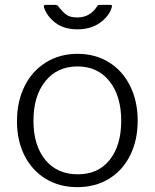

<svg xmlns="http://www.w3.org/2000/svg" viewBox="-20 -762 638 792"><path d="M50 -262Q50 -343 81.5 -406.5Q113 -470 170 -505Q227 -540 300 -540Q373 -540 429.5 -505Q486 -470 517 -407Q548 -344 548 -264Q548 -184 517 -121.5Q486 -59 429.5 -24.5Q373 10 299 10Q225 10 168.5 -24.5Q112 -59 81 -120.5Q50 -182 50 -262ZM480 -264Q480 -366 431.5 -427Q383 -488 300 -488Q216 -488 167 -427Q118 -366 118 -264Q118 -162 167 -102.5Q216 -43 301 -43Q385 -43 432.5 -102.5Q480 -162 480 -264ZM441 -732Q431 -696 393 -668.5Q355 -641 299 -641Q244 -641 208.5 -668Q173 -695 161 -733V-736Q161 -742 167 -742H208Q217 -742 222 -734Q238 -713 253.5 -701.5Q269 -690 299 -690Q351 -690 380 -735Q382 -739 384.5 -740.5Q387 -742 391 -742H433Q439 -742 441 -740Q443 -738 441 -732Z"/></svg>

Font: Libre Franklin Light
Style: Regular
Weight: 300
Designer: Pablo Impallari, Rodrigo Fuenzalida
Foundry: Impallari Type
Version: Version 1.002; ttfautohint (v1.5)